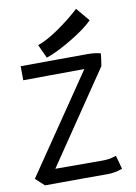

<svg xmlns="http://www.w3.org/2000/svg" viewBox="-96 -940 710 1005"><g transform="rotate(-10 259.0 -438.0)"><path d="M152.3 -726.6Q200.7 -742.7 266.6 -788.6Q332.5 -834.5 380.4 -879.4L440.4 -808.1Q400.9 -768.1 320.3 -720Q239.7 -671.9 185.5 -654.3ZM60.1 2.4 13.7 -40.5 368.7 -561.5Q310.5 -561.5 188 -560.3Q65.4 -559.1 43.5 -559.1L43 -633.8Q68.4 -633.8 209 -634.8Q349.6 -635.7 399.4 -635.7Q412.1 -635.7 424.3 -634.8Q436.5 -633.8 443.6 -632.6Q450.7 -631.3 458.5 -629.6Q466.3 -627.9 467.8 -627.9Q464.8 -593.8 459 -561L128.4 -73.7L366.2 -73.2Q397 -73.2 412.8 -75.4Q428.7 -77.6 452.6 -85.4L472.2 -13.2Q431.2 1.5 395 1.5H276.4Q214.8 1.5 140.1 2Q65.4 2.4 63.5 2.4Z"/></g></svg>

Font: FantasqueSansM Nerd Font
Style: Regular
Weight: 400
Monospace: yes
Designer: Jany Belluz
Version: Version 1.8.0 ; ttfautohint (v1.8.2);Nerd Fonts 3.4.0